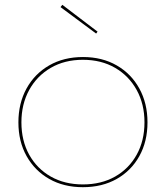

<svg xmlns="http://www.w3.org/2000/svg" viewBox="-20 -770 690 798"><path d="M239 -750 385.5 -638.5 379.5 -630.5 231.5 -740.5ZM324.5 8Q245 8 184.8 -26.2Q124.5 -60.5 90.5 -121.2Q56.5 -182 56.5 -261.5Q56.5 -340.5 90.2 -402Q124 -463.5 184.5 -498.2Q245 -533 325 -533Q404.5 -533 465 -498.2Q525.5 -463.5 559.2 -402Q593 -340.5 593 -261.5Q593 -182 559.2 -121.2Q525.5 -60.5 465 -26.2Q404.5 8 324.5 8ZM324.5 -3.5Q401 -3.5 458.5 -36.2Q516 -69 548.2 -127.2Q580.5 -185.5 580.5 -261.5Q580.5 -337 548.2 -395.8Q516 -454.5 458.5 -488Q401 -521.5 324.5 -521.5Q248.5 -521.5 191 -488Q133.5 -454.5 101.2 -395.8Q69 -337 69 -261.5Q69 -185.5 101.2 -127.2Q133.5 -69 191 -36.2Q248.5 -3.5 324.5 -3.5Z"/></svg>

Font: Hepta Slab ExtraLight Thin
Style: Regular
Weight: 250
Version: Version 1.102